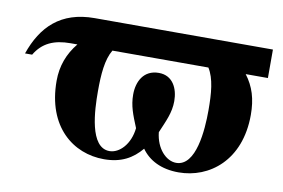

<svg xmlns="http://www.w3.org/2000/svg" viewBox="-58 -556 980 664"><g transform="rotate(10 432.0 -223.5)"><path d="M642 -361C664 -326 668 -275 668 -215C668 -146 659 -17 589 -17C554 -17 518 -54 512 -111C530 -154 546 -185 546 -226C546 -270 526 -313 477 -313C423 -313 402 -269 402 -224C402 -184 414 -155 432 -111C426 -54 390 -17 355 -17C285 -17 280 -148 280 -214C280 -274 284 -326 305 -361ZM851 -361V-461H225C106 -461 43 -397 9 -299H34C60 -343 100 -361 158 -361H182C150 -322 133 -277 133 -225C133 -63 233 14 341 14C402 14 441 -9 472 -46C498 -9 542 14 603 14C711 14 815 -65 815 -225C815 -281 802 -323 773 -361Z"/></g></svg>

Font: XITS
Style: Bold
Weight: 700
Designer: MicroPress Inc., with final additions and corrections provided by Coen Hoffman, Elsevier (retired)
Version: Version 1.302